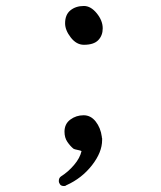

<svg xmlns="http://www.w3.org/2000/svg" viewBox="-20 -550 540 643"><path d="M194 73Q185 73 181 67.5Q177 62 177 56Q177 46 184 41Q208 26 228 2.5Q248 -21 253 -44Q250 -46 239.5 -48Q229 -50 226 -52Q215 -61 205.5 -75Q196 -89 196 -109Q196 -135 215.5 -149.5Q235 -164 260 -164Q284 -164 300.5 -143Q317 -122 321 -92Q321 -88 322 -87V-81Q322 -40 288 3.5Q254 47 203 70Q202 70 200.5 71.5Q199 73 194 73ZM261 -400Q236 -400 217 -424.5Q198 -449 198 -472Q198 -501 216 -515.5Q234 -530 261 -530Q284 -530 304 -505.5Q324 -481 324 -455Q324 -431 309 -415.5Q294 -400 261 -400Z"/></svg>

Font: LXGW WenKai Mono TC
Style: Regular
Weight: 400
Designer: LXGW / Fontworks Inc.
Foundry: LXGW / Fontworks Inc.
Version: Version 1.330